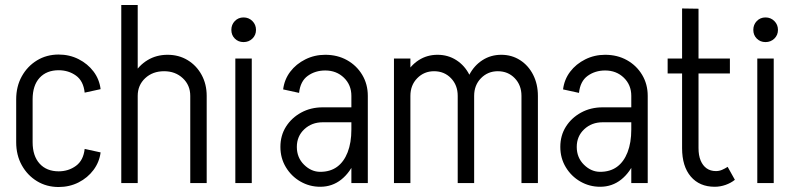

<svg xmlns="http://www.w3.org/2000/svg" viewBox="-20 -735 3197 771"><path d="M45 -163V-337H111V-163ZM45 -336Q45 -388 67.5 -428.5Q90 -469 128.5 -492.5Q167 -516 216 -516V-453Q167 -453 139 -422.5Q111 -392 111 -336ZM320 -363Q315 -410 285 -431.5Q255 -453 215 -453V-516Q259 -516 295.5 -497.5Q332 -479 355.5 -448Q379 -417 384 -377ZM45 -164H111Q111 -109 139 -78Q167 -47 216 -47V16Q167 16 128.5 -7.5Q90 -31 67.5 -71.5Q45 -112 45 -164ZM320 -137 384 -123Q379 -84 355.5 -52.5Q332 -21 295.5 -2.5Q259 16 215 16V-47Q255 -47 285 -69Q315 -91 320 -137Z M467 0V-500H533V0ZM744 0V-350H810V0ZM744 -350Q744 -393 714 -421Q684 -449 639 -449L653 -515Q698 -515 733.5 -493.5Q769 -472 789.5 -434.5Q810 -397 810 -350ZM495 -350Q495 -397 516 -434.5Q537 -472 572.5 -493.5Q608 -515 653 -515L639 -449Q593 -449 563 -421Q533 -393 533 -350ZM467 0V-715H533V0Z M925 0V-500H991V0ZM958 -566Q937 -566 923 -580Q909 -594 909 -615Q909 -636 923 -650.5Q937 -665 958 -665Q979 -665 993.5 -650.5Q1008 -636 1008 -615Q1008 -594 993.5 -580Q979 -566 958 -566Z M1391 0V-350H1457V0ZM1266 15V-45Q1306 -45 1333.5 -65Q1361 -85 1376 -123.5Q1391 -162 1391 -215H1429Q1429 -147 1408 -95Q1387 -43 1350.5 -14Q1314 15 1266 15ZM1266 15Q1223 15 1186.5 -6Q1150 -27 1128 -63.5Q1106 -100 1106 -145H1172Q1172 -102 1201 -73.5Q1230 -45 1266 -45ZM1106 -145Q1106 -191 1128.5 -226.5Q1151 -262 1189.5 -283Q1228 -304 1276 -304V-244Q1232 -244 1202 -216Q1172 -188 1172 -145ZM1276 -244V-304H1444V-244ZM1391 -215V-351H1429V-215ZM1457 -350H1391Q1391 -394 1361 -423Q1331 -452 1286 -452V-515Q1335 -515 1373.5 -493.5Q1412 -472 1434.5 -434.5Q1457 -397 1457 -350ZM1181 -362 1117 -376Q1122 -416 1145.5 -447Q1169 -478 1206 -496.5Q1243 -515 1286 -515V-452Q1246 -452 1216 -430.5Q1186 -409 1181 -362Z M1562 0V-500H1628V0ZM1818 0V-350H1884V0ZM1589 -350Q1589 -397 1608.5 -434.5Q1628 -472 1661.5 -493.5Q1695 -515 1737 -515L1723 -449Q1683 -449 1655.5 -421Q1628 -393 1628 -350ZM1818 -350Q1818 -393 1791 -421Q1764 -449 1723 -449L1737 -515Q1779 -515 1812.5 -493.5Q1846 -472 1865 -434.5Q1884 -397 1884 -350ZM2074 0V-350H2140V0ZM1845 -350Q1845 -397 1864.5 -434.5Q1884 -472 1917.5 -493.5Q1951 -515 1993 -515L1979 -449Q1939 -449 1911.5 -421Q1884 -393 1884 -350ZM2074 -350Q2074 -393 2047 -421Q2020 -449 1979 -449L1993 -515Q2035 -515 2068.5 -493.5Q2102 -472 2121 -434.5Q2140 -397 2140 -350Z M2515 0V-350H2581V0ZM2390 15V-45Q2430 -45 2457.5 -65Q2485 -85 2500 -123.5Q2515 -162 2515 -215H2553Q2553 -147 2532 -95Q2511 -43 2474.5 -14Q2438 15 2390 15ZM2390 15Q2347 15 2310.5 -6Q2274 -27 2252 -63.5Q2230 -100 2230 -145H2296Q2296 -102 2325 -73.5Q2354 -45 2390 -45ZM2230 -145Q2230 -191 2252.5 -226.5Q2275 -262 2313.5 -283Q2352 -304 2400 -304V-244Q2356 -244 2326 -216Q2296 -188 2296 -145ZM2400 -244V-304H2568V-244ZM2515 -215V-351H2553V-215ZM2581 -350H2515Q2515 -394 2485 -423Q2455 -452 2410 -452V-515Q2459 -515 2497.5 -493.5Q2536 -472 2558.5 -434.5Q2581 -397 2581 -350ZM2305 -362 2241 -376Q2246 -416 2269.5 -447Q2293 -478 2330 -496.5Q2367 -515 2410 -515V-452Q2370 -452 2340 -430.5Q2310 -409 2305 -362Z M2719 -139V-701L2785 -700V-139ZM2661 -440V-500H2911V-440ZM2719 -140H2785Q2785 -111 2793.5 -90.5Q2802 -70 2817.5 -59Q2833 -48 2855 -48L2850 15Q2789 15 2754 -26Q2719 -67 2719 -140ZM2902 -65 2931 -13Q2915 0 2893.5 7.5Q2872 15 2850 15L2855 -48Q2868 -48 2879.5 -53Q2891 -58 2902 -65Z M3021 0V-500H3087V0ZM3054 -566Q3033 -566 3019 -580Q3005 -594 3005 -615Q3005 -636 3019 -650.5Q3033 -665 3054 -665Q3075 -665 3089.5 -650.5Q3104 -636 3104 -615Q3104 -594 3089.5 -580Q3075 -566 3054 -566Z"/></svg>

Font: Akshar Light
Style: Regular
Weight: 300
Designer: Tall Chai
Foundry: Tall Chai
Version: Version 1.100